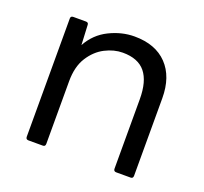

<svg xmlns="http://www.w3.org/2000/svg" viewBox="-96 -626 784 738"><g transform="rotate(20 296.0 -257.5)"><path d="M89 0Q78 0 78 -11V-495Q78 -505 89 -505H140Q151 -505 151 -495L155 -414Q183 -465 233.5 -490Q284 -515 336 -515Q422 -515 469.5 -465.5Q517 -416 517 -328V-11Q517 0 507 0H448Q437 0 437 -11V-295Q437 -368 407.5 -404.5Q378 -441 315 -441Q279 -441 243 -422.5Q207 -404 182.5 -365.5Q158 -327 158 -267V-11Q158 0 148 0Z"/></g></svg>

Font: LINE Seed Sans App
Style: Regular
Weight: 400
Designer: LINE VX Design & Dalton Maag Ltd & Sandoll Inc
Foundry: Dalton Maag Ltd
Version: Version 1.003